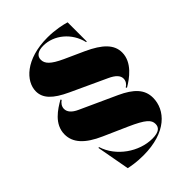

<svg xmlns="http://www.w3.org/2000/svg" viewBox="-241 -838 1077 1077"><g transform="rotate(-45 297.0 -299.5)"><path d="M250 125C433 125 517 31 517 -66C517 -132 474 -176 389 -215L174 -313C136 -330 119 -351 119 -375C119 -395 132 -411 146 -420L142 -426C94 -398 20 -353 20 -271C20 -206 66 -155 164 -112L302 -51C401 -7 423 16 423 48C423 75 405 94 352 94C248 94 139 19 107 -84H101L137 113C155 117 194 125 250 125ZM77 -556C77 -502 115 -461 206 -419L416 -322C458 -303 476 -282 476 -259C476 -238 463 -223 449 -215L453 -209C499 -236 574 -289 574 -368C574 -431 527 -477 431 -521L316 -573C244 -606 222 -631 222 -662C222 -691 245 -708 288 -708C372 -708 451 -644 472 -552H477V-704C450 -712 399 -724 336 -724C164 -724 77 -635 77 -556Z"/></g></svg>

Font: Nyght Serif Dark
Style: Regular
Weight: 800
Designer: Maksym Kobuzan
Version: Version 0.410;Glyphs 3.1.2 (3151)